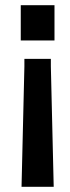

<svg xmlns="http://www.w3.org/2000/svg" viewBox="-20 -520 270 740"><path d="M60 -364V-500H190V-364ZM74 -264V-293H176V-264L187 200H63Z"/></svg>

Font: Cabin
Style: Bold
Weight: 700
Designer: Pablo Impallari
Foundry: Pablo Impallari. http://www.impallari.com Igino Marini. http://www.ikern.com
Version: Version 3.001;hotconv 1.0.109;makeotfexe 2.5.65596